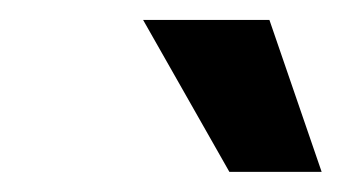

<svg xmlns="http://www.w3.org/2000/svg" viewBox="-20 -758 338 190"><path d="M207 -587.9 121.6 -738.3H246.6L298.3 -587.9Z"/></svg>

Font: Inter 28pt SemiBold
Style: Italic
Weight: 600
Italic angle: -9.3988°
Designer: Rasmus Andersson
Foundry: rsms
Version: Version 4.001;git-66647c0bb